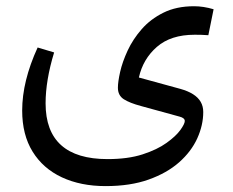

<svg xmlns="http://www.w3.org/2000/svg" viewBox="-20 -367 760 625"><path d="M613.3 -253.9Q623.5 -253.9 634 -253.7Q644.5 -253.4 658.2 -252.4L675.3 -336.9Q642.1 -346.7 611.8 -346.7Q554.2 -346.7 512 -325.7Q469.7 -304.7 441.2 -272Q412.6 -239.3 395.5 -202.4Q378.4 -165.5 371.1 -133.1Q363.8 -100.6 363.8 -81.5Q363.8 -56.2 383.1 -43.9Q402.3 -31.7 438.5 -22L564.9 12.7Q581.5 17.1 581.5 26.9Q581.5 36.1 567.1 56.2Q552.7 76.2 522.2 98.1Q491.7 120.1 444.1 135.5Q396.5 150.9 330.1 150.9Q229.5 150.9 179 105.5Q128.4 60.1 128.4 -30.8Q128.4 -105 156.2 -196.3L102.5 -212.4Q52.2 -102.5 52.2 -7.3Q52.2 71.8 86.2 126.7Q120.1 181.6 181.4 210.2Q242.7 238.8 323.7 238.8Q404.3 238.8 463.9 217.5Q523.4 196.3 563 161.4Q602.5 126.5 622.1 83.5Q641.6 40.5 641.6 -2.4Q641.6 -21 633.3 -35.4Q625 -49.8 608.4 -60.3Q591.8 -70.8 567.4 -77.6L432.1 -114.7Q445.3 -174.8 490.7 -214.4Q536.1 -253.9 613.3 -253.9Z"/></svg>

Font: Sahel VF Regular
Style: Regular
Weight: 400
Foundry: Saber Rastikerdar (saber.rastikerdar@gmail.com)
Version: Version 3.4.0